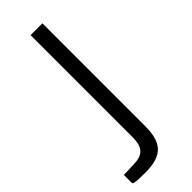

<svg xmlns="http://www.w3.org/2000/svg" viewBox="-269 -543 735 735"><g transform="rotate(-45 98.0 -175.5)"><path d="M150 38V-517H86V34C86 89 67 110 18 112L-40 114V156C-40 163 -32 166 25 166C121 166 150 125 150 38Z"/></g></svg>

Font: United Sans ExtraLight
Style: Regular
Weight: 200
Designer: Pablo Impallari, Rodrigo Fuenzalida (Modified by Dan O. Williams)
Version: Version 1.000;PS 001.000;hotconv 1.0.88;makeotf.lib2.5.64775